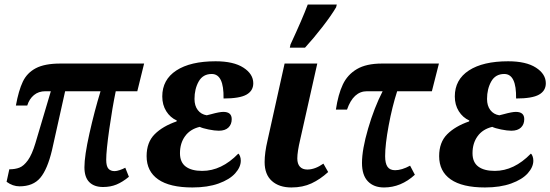

<svg xmlns="http://www.w3.org/2000/svg" viewBox="-20 -816 2425 846"><path d="M352 -79Q352 -129 374 -227.5Q396 -326 423 -414H267L209 -154Q189 -70 157.5 -32.5Q126 5 66 5Q36 5 9 -15L21 -70Q47 -70 66 -77.5Q85 -85 103 -110Q121 -135 136 -185L204 -414H180Q150 -414 129.5 -397Q109 -380 100 -351H50Q62 -417 80.5 -456Q99 -495 138 -515.5Q177 -536 246 -536H615L585 -414H490Q475 -342 461.5 -247Q448 -152 448 -112Q448 -84 457.5 -73Q467 -62 485 -62Q494 -62 507.5 -66.5Q521 -71 532 -77L548 -37Q520 -14 493.5 -3Q467 8 434 8Q395 8 373.5 -13.5Q352 -35 352 -79Z M626 -128Q626 -189 661.5 -224.5Q697 -260 758 -281L759 -285Q730 -298 712.5 -326Q695 -354 695 -391Q695 -465 757 -505.5Q819 -546 930 -546Q1009 -546 1052.5 -518Q1096 -490 1096 -449Q1096 -416 1066 -399Q1036 -382 965 -382Q967 -490 913 -490Q874 -490 855.5 -457Q837 -424 837 -380Q837 -350 851.5 -331Q866 -312 891 -308L911 -313Q947 -323 964 -323Q1001 -323 1001 -291Q1001 -268 986.5 -254Q972 -240 944 -240Q926 -240 899 -245.5Q872 -251 860 -257Q818 -247 795.5 -216Q773 -185 773 -141Q773 -101 798.5 -82Q824 -63 871 -63Q956 -63 1030 -139Q1034 -137 1037.5 -128Q1041 -119 1041 -108Q1041 -80 1016.5 -52.5Q992 -25 943.5 -7.5Q895 10 828 10Q728 10 677 -25.5Q626 -61 626 -128Z M1146 -102Q1146 -143 1159 -198L1234 -536H1378L1303 -202Q1290 -147 1290 -118Q1290 -94 1301.5 -81.5Q1313 -69 1334 -69Q1368 -69 1405 -95L1426 -58Q1391 -26 1352.5 -8Q1314 10 1264 10Q1210 10 1178 -18.5Q1146 -47 1146 -102ZM1260 -620Q1313 -734 1336 -796H1464L1461 -784Q1440 -748 1400 -696.5Q1360 -645 1324 -606H1257Z M1575 -98Q1575 -157 1602 -249.5Q1629 -342 1666 -414H1597Q1537 -414 1509 -333H1460Q1470 -400 1490.5 -443.5Q1511 -487 1552.5 -511.5Q1594 -536 1663 -536H1914L1883 -414H1730Q1708 -346 1692.5 -262.5Q1677 -179 1677 -128Q1677 -96 1687.5 -81Q1698 -66 1721 -66Q1750 -66 1787 -86L1808 -46Q1747 10 1672 10Q1627 10 1601 -17Q1575 -44 1575 -98Z M1915 -128Q1915 -189 1950.5 -224.5Q1986 -260 2047 -281L2048 -285Q2019 -298 2001.5 -326Q1984 -354 1984 -391Q1984 -465 2046 -505.5Q2108 -546 2219 -546Q2298 -546 2341.5 -518Q2385 -490 2385 -449Q2385 -416 2355 -399Q2325 -382 2254 -382Q2256 -490 2202 -490Q2163 -490 2144.5 -457Q2126 -424 2126 -380Q2126 -350 2140.5 -331Q2155 -312 2180 -308L2200 -313Q2236 -323 2253 -323Q2290 -323 2290 -291Q2290 -268 2275.5 -254Q2261 -240 2233 -240Q2215 -240 2188 -245.5Q2161 -251 2149 -257Q2107 -247 2084.5 -216Q2062 -185 2062 -141Q2062 -101 2087.5 -82Q2113 -63 2160 -63Q2245 -63 2319 -139Q2323 -137 2326.5 -128Q2330 -119 2330 -108Q2330 -80 2305.5 -52.5Q2281 -25 2232.5 -7.5Q2184 10 2117 10Q2017 10 1966 -25.5Q1915 -61 1915 -128Z"/></svg>

Font: Noto Serif Narrow
Style: Bold Italic
Weight: 700
Width: 4
Italic angle: -12°
Designer: Monotype Design Team
Foundry: Monotype Imaging Inc.
Version: Version 1.001